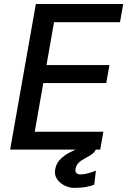

<svg xmlns="http://www.w3.org/2000/svg" viewBox="-20 -745 640 956"><path d="M158.5 -725H593.5L577.5 -634.5H249L211.5 -421H525L509 -331.5H195.5L153 -89H494.5L479 0H456.5Q454 8.5 445.2 16.5Q436.5 24.5 425.2 31Q414 37.5 406.5 41.5Q389.5 51.5 383.2 55.5Q377 59.5 368 69.8Q359 80 356.5 94L355.5 102Q355.5 112.5 362 118Q368.5 123.5 380.5 123.5Q397 123.5 420 117.5Q443 111.5 457.5 104.5L449.5 174Q412.5 190.5 349 190.5Q327.5 190.5 305.2 180.5Q283 170.5 268.2 152.5Q253.5 134.5 253.5 111.5Q253.5 107.5 254.5 99.5Q260 72 272 57.2Q284 42.5 302 29.5Q310 23 325.8 14.8Q341.5 6.5 356 0H30.5Z"/></svg>

Font: JuliaMono Medium
Style: Italic
Weight: 500
Italic angle: -9°
Monospace: yes
Designer: cormullion
Foundry: corm
Version: Version 0.054; ttfautohint (v1.8.4)